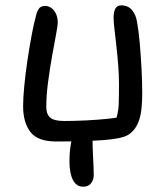

<svg xmlns="http://www.w3.org/2000/svg" viewBox="-20 -521 621 716"><path d="M189.4 6.6Q120.8 6.6 93.5 -28.7Q66.2 -64 66.2 -125.6Q66.2 -154.8 70.5 -200.2Q74.8 -245.6 82.3 -295.8Q89.8 -346 98 -389.5Q106.2 -433 113 -457.6Q117 -476.8 124.5 -487.9Q132 -499 148.8 -499Q160 -499 170.7 -491.7Q181.4 -484.4 188.4 -470.3Q195.4 -456.2 195.4 -435Q195.4 -426.4 189.1 -393Q182.8 -359.6 174.4 -312.8Q166 -266 159.3 -215.3Q152.6 -164.6 152.6 -120.8Q152.6 -95.8 166.9 -82.8Q181.2 -69.8 219.2 -69.8Q256.2 -69.8 299.4 -71.9Q342.6 -74 383.3 -78.1Q424 -82.2 451.6 -88.6L406.2 -59.4Q421.6 -95.4 422.7 -131.4Q423.8 -167.4 423.8 -204.4Q423.8 -241.4 420.7 -279.5Q417.6 -317.6 413.7 -352.2Q409.8 -386.8 406.7 -413.6Q403.6 -440.4 403.6 -454.8Q403.6 -476.8 410.2 -488.9Q416.8 -501 431.8 -501Q457.4 -501 472 -483.8Q486.6 -466.6 490.8 -440.4Q497.2 -406.4 501.2 -359.9Q505.2 -313.4 507.8 -264.7Q510.4 -216 510.4 -173Q510.4 -142.8 507.5 -114.7Q504.6 -86.6 495.5 -64.3Q486.4 -42 469.8 -26.8Q453.2 -11.6 425 -6.4Q401.4 -1.4 368.4 1.2Q335.4 3.8 291.6 5.2Q247.8 6.6 189.4 6.6ZM290.2 175.2Q276.8 175.2 267.3 168.5Q257.8 161.8 251.5 149.2Q245.2 136.6 242.1 119.2Q239 101.8 239 81.4Q239 47.6 244.2 16.1Q249.4 -15.4 260.7 -35.5Q272 -55.6 291.4 -55.6Q305.8 -55.6 315.4 -45.4Q325 -35.2 325 -13Q325 30.2 327.3 69Q329.6 107.8 329.6 132.2Q329.6 148.6 319.9 161.9Q310.2 175.2 290.2 175.2Z"/></svg>

Font: Shantell Sans Light
Style: Regular
Weight: 300
Designer: Stephen Nixon, Anya Danilova, Shantell Martin
Foundry: Arrow Type
Version: Version 1.011;[c5ecc13dd]